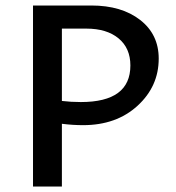

<svg xmlns="http://www.w3.org/2000/svg" viewBox="-20 -678 641 698"><path d="M312 -658Q422 -658 489.5 -605.5Q557 -553 557 -465Q557 -364 480 -293.5Q403 -223 282 -223Q244 -223 205 -228V0H100V-658ZM274 -307Q454 -307 454 -440Q454 -503 411 -538.5Q368 -574 294 -574H205V-311Q238 -307 274 -307Z"/></svg>

Font: EauTest Semibold
Style: Regular
Weight: 600
Designer: Christian Thalmann (Catharsis Fonts)
Version: Version 0.001;PS 000.001;hotconv 1.0.88;makeotf.lib2.5.64775